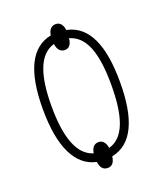

<svg xmlns="http://www.w3.org/2000/svg" viewBox="-119 -651 656 774"><g transform="rotate(-20 209.5 -263.5)"><path d="M375 -264C375 -417 337 -516 243 -535C240 -558 229 -572 211 -572C191 -572 180 -558 177 -536C88 -518 45 -428 45 -267C45 -104 91 -11 177 7C180 31 190 45 211 45C230 45 240 31 243 7C334 -11 375 -106 375 -264ZM338 -265C338 -136 313 -48 243 -29C240 -51 229 -66 210 -66C191 -66 180 -52 177 -30C112 -49 82 -131 82 -266C82 -398 110 -480 177 -499C180 -475 191 -461 211 -461C230 -461 240 -476 242 -500C310 -481 338 -403 338 -265Z"/></g></svg>

Font: Noto Sans ExtraCondensed ExtraLight
Style: Regular
Weight: 200
Width: 2
Designer: Monotype Design Team
Foundry: Monotype Imaging Inc.
Version: Version 2.013